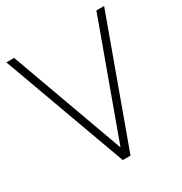

<svg xmlns="http://www.w3.org/2000/svg" viewBox="-169 -844 916 968"><g transform="rotate(-30 289.5 -360.0)"><path d="M267 0 5 -720H50L289 -61L529 -720H574L312 0Z"/></g></svg>

Font: Hauora
Style: Regular
Weight: 400
Designer: Wayne Shih
Foundry: WCYS
Version: Version 1.001